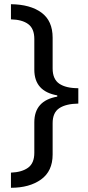

<svg xmlns="http://www.w3.org/2000/svg" viewBox="-20 -734 420 912"><path d="M32 86Q84 84 113.5 62.5Q143 41 143 -8V-153Q143 -256 252 -275V-281Q143 -300 143 -403V-549Q143 -598 114 -619.5Q85 -641 32 -642V-714Q124 -713 177 -674Q230 -635 230 -555V-409Q230 -358 261.5 -336.5Q293 -315 352 -315V-242Q293 -241 261.5 -220Q230 -199 230 -149V0Q230 79 175 118.5Q120 158 32 158Z"/></svg>

Font: Noto Sans Grantha
Style: Regular
Weight: 400
Designer: Monotype Design Team
Foundry: Monotype Imaging Inc.
Version: Version 2.003; ttfautohint (v1.8.4.7-5d5b)